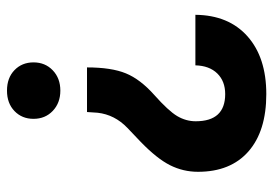

<svg xmlns="http://www.w3.org/2000/svg" viewBox="-134 -626 767 538"><g transform="rotate(90 249.0 -357.5)"><path d="M169.4 -218.3Q169.4 -286.6 186 -327.1Q202.6 -367.7 246.8 -407Q291 -446.3 305.7 -470.9Q320.3 -495.6 320.3 -522.9Q320.3 -605.5 244.1 -605.5Q208 -605.5 186.3 -583.3Q164.6 -561 163.6 -522H22Q22.9 -615.2 82.3 -668Q141.6 -720.7 244.1 -720.7Q347.7 -720.7 404.8 -670.7Q461.9 -620.6 461.9 -529.3Q461.9 -487.8 443.4 -450.9Q424.8 -414.1 378.4 -369.1L338.9 -331.5Q301.8 -295.9 296.4 -248L294.4 -218.3ZM155.3 -68.4Q155.3 -101.1 177.5 -122.3Q199.7 -143.6 234.4 -143.6Q269 -143.6 291.3 -122.3Q313.5 -101.1 313.5 -68.4Q313.5 -36.1 291.7 -15.1Q270 5.9 234.4 5.9Q198.7 5.9 177 -15.1Q155.3 -36.1 155.3 -68.4Z"/></g></svg>

Font: Vazir FD
Style: Bold-FD
Weight: 700
Designer: Saber Rastikerdar
Foundry: Saber Rastikerdar
Version: Version 30.1.0